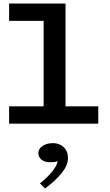

<svg xmlns="http://www.w3.org/2000/svg" viewBox="-20 -706 627 1096"><path d="M541 -99V0H32V-99H229V-587H32V-686H354V-99ZM237 370 208 341Q255 303 280.5 270Q306 237 309 214Q296 220 266 220Q235 220 217 205.5Q199 191 199 168Q199 144 222.5 127.5Q246 111 283 111Q319 111 343.5 134Q368 157 368 197Q368 237 332.5 281.5Q297 326 237 370Z"/></svg>

Font: BioRhyme Expanded
Style: Bold
Weight: 700
Width: 7
Designer: Aoife Mooney
Foundry: Aoife Mooney Type
Version: Version 1.000